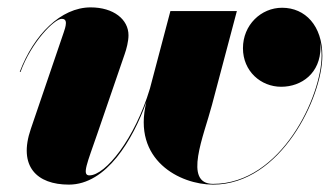

<svg xmlns="http://www.w3.org/2000/svg" viewBox="-20 -490 893 520"><path d="M243.5 -127.5 317.5 -343C322.5 -357 328 -378 328 -394.5C328 -437.5 287.5 -470 225.5 -470C144.5 -470 71.5 -395.5 33.5 -295.5L35.5 -295C65 -376.5 127.5 -439 147 -439C153.5 -439 158.5 -436.5 158.5 -427.5C158.5 -419 154.5 -408 152.5 -402L63.5 -141C28.5 -39 80 10 166.5 10C268.5 10 340 -112 376.5 -214C337 -56 468 10 557 10C742 10 853 -228.5 853 -339C853 -420 807 -469 744 -469C687 -469 638 -422.5 638 -359.5C638 -297 686.5 -255 741.5 -255C797 -255 848 -292 848 -362C848 -366.5 847.5 -371 847 -375.5C849.5 -364.5 851 -352 851 -339C851 -231 742.5 8 557 8C475.5 8 532 -122 554 -205.5L621.5 -460H441.5L386 -250C345.5 -115 266 -15 222 -15C201 -15 216.5 -49 243.5 -127.5Z"/></svg>

Font: Bodoni* 96pt Fatface
Style: Italic
Weight: 900
Italic angle: -13°
Version: Version 2.3